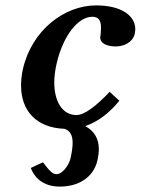

<svg xmlns="http://www.w3.org/2000/svg" viewBox="-20 -465 521 711"><path d="M94 157C112 203 150 226 202 226C267 226 326 195 341 128C344 114 346 101 346 88C346 49 330 21 296 2C341 -14 383 -44 422 -92L386 -125C336 -72 293 -39 263 -39C213 -39 181 -86 181 -160C181 -181 184.1 -206 190 -231C214.5 -334.9 270 -403 322 -403C348 -403 354 -385 354 -362C354 -352 353 -341 352 -331C351 -330 351 -328 351 -327C351 -303 378 -293 409 -293C440 -293 472 -309 479 -340C480 -346 481 -351 481 -357C481 -404 434 -445 336 -445C218 -445 98 -353 65 -210C60 -188 58 -167 58 -148C58 -54.1 115.4 8.4 219 12C239 19 249 35 249 64C249 80 246 99 241 122C235 146 212 180 189 180C173 180 160 163 139 136Z"/></svg>

Font: Linux Libertine O
Style: Bold Italic
Weight: 700
Italic angle: -11.5°
Designer: Philipp H. Poll
Foundry: Philipp H. Poll
Version: Version 4.1.0